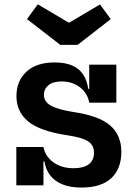

<svg xmlns="http://www.w3.org/2000/svg" viewBox="-20 -834 612 864"><path d="M329 -632H251.5L101.5 -748L150 -814.5L290.5 -731.5L430 -814L478.5 -748ZM346 10Q295.5 10 260.5 -4.5Q225.5 -19 205.5 -45.2Q185.5 -71.5 180 -107.5H157L175.5 -172.5Q183.5 -130.5 220 -103.8Q256.5 -77 311.5 -77Q356 -77 379.5 -94.8Q403 -112.5 403 -147Q403 -180 377.2 -197.5Q351.5 -215 284.5 -225Q160.5 -243.5 107.2 -287.2Q54 -331 54 -401.5Q54 -469.5 98.8 -511.2Q143.5 -553 226 -553Q274 -553 305.8 -538.8Q337.5 -524.5 354.8 -497.8Q372 -471 377 -434H400L381.5 -372Q374 -414.5 340 -441Q306 -467.5 257 -467.5Q218.5 -467.5 198 -450.5Q177.5 -433.5 177.5 -407.5Q177.5 -376.5 209 -358.8Q240.5 -341 307.5 -330.5Q426 -313 476 -269.2Q526 -225.5 526 -150.5Q526 -74.5 480.8 -32.2Q435.5 10 346 10ZM53.5 0V-172.5H175.5V0ZM381.5 -372V-543H503.5V-372Z"/></svg>

Font: Hepta Slab ExtraLight SemiBold
Style: Regular
Weight: 600
Version: Version 1.102